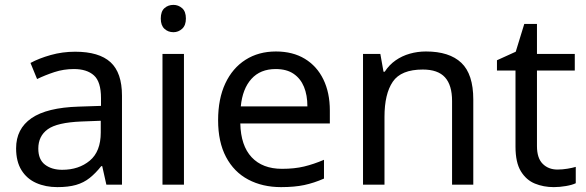

<svg xmlns="http://www.w3.org/2000/svg" viewBox="-20 -757 2402 787"><path d="M288 -545Q386 -545 433 -502Q480 -459 480 -365V0H416L399 -76H395Q372 -47 347.5 -27.5Q323 -8 291.5 1Q260 10 215 10Q167 10 128.5 -7Q90 -24 68 -59.5Q46 -95 46 -149Q46 -229 109 -272.5Q172 -316 303 -320L394 -323V-355Q394 -422 365 -448Q336 -474 283 -474Q241 -474 203 -461.5Q165 -449 132 -433L105 -499Q140 -518 188 -531.5Q236 -545 288 -545ZM314 -259Q214 -255 175.5 -227Q137 -199 137 -148Q137 -103 164.5 -82Q192 -61 235 -61Q303 -61 348 -98.5Q393 -136 393 -214V-262Z M734 -536V0H646V-536ZM691 -737Q711 -737 726.5 -723.5Q742 -710 742 -681Q742 -653 726.5 -639Q711 -625 691 -625Q669 -625 654 -639Q639 -653 639 -681Q639 -710 654 -723.5Q669 -737 691 -737Z M1111 -546Q1180 -546 1229.5 -516Q1279 -486 1305.5 -431.5Q1332 -377 1332 -304V-251H965Q967 -160 1011.5 -112.5Q1056 -65 1136 -65Q1187 -65 1226.5 -74.5Q1266 -84 1308 -102V-25Q1267 -7 1227 1.5Q1187 10 1132 10Q1056 10 997.5 -21Q939 -52 906.5 -113.5Q874 -175 874 -264Q874 -352 903.5 -415Q933 -478 986.5 -512Q1040 -546 1111 -546ZM1110 -474Q1047 -474 1010.5 -433.5Q974 -393 967 -321H1240Q1240 -367 1226 -401Q1212 -435 1183.5 -454.5Q1155 -474 1110 -474Z M1726 -546Q1822 -546 1871 -499.5Q1920 -453 1920 -349V0H1833V-343Q1833 -408 1804 -440Q1775 -472 1713 -472Q1624 -472 1590 -422Q1556 -372 1556 -278V0H1468V-536H1539L1552 -463H1557Q1575 -491 1601.5 -509.5Q1628 -528 1660 -537Q1692 -546 1726 -546Z M2265 -62Q2285 -62 2306 -65.5Q2327 -69 2340 -73V-6Q2326 1 2300 5.5Q2274 10 2250 10Q2208 10 2172.5 -4.5Q2137 -19 2115 -55Q2093 -91 2093 -156V-468H2017V-510L2094 -545L2129 -659H2181V-536H2336V-468H2181V-158Q2181 -109 2204.5 -85.5Q2228 -62 2265 -62Z"/></svg>

Font: lbangla25
Style: Book
Weight: 400
Designer: Jelle Bosma - Monotype Design Team
Foundry: Monotype Imaging Inc.
Version: Version 2.003